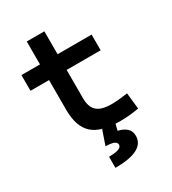

<svg xmlns="http://www.w3.org/2000/svg" viewBox="-215 -787 1016 1134"><g transform="rotate(-30 293.0 -220.0)"><path d="M391.6 9.8Q263.7 9.8 207.3 -42Q150.9 -93.8 150.9 -207.5V-410.6H24.4V-517.6H150.9V-673.8H271V-517.6H502.9V-410.6H271V-217.3Q271 -157.2 301.3 -129.9Q331.5 -102.5 401.4 -102.5Q424.3 -102.5 450.7 -105.2Q477.1 -107.9 510.7 -112.3L522.5 -2Q489.3 3.9 458.3 6.8Q427.2 9.8 391.6 9.8ZM231.4 234.4V158.7Q318.4 158.7 318.4 126Q318.4 95.2 244.1 95.2L277.8 -2.9L363.8 2.4L351.6 51.3Q430.7 68.8 430.7 130.4Q430.7 234.4 231.4 234.4Z"/></g></svg>

Font: Caskaydia Cove SemiBold
Style: Regular
Weight: 600
Monospace: yes
Designer: Aaron Bell
Foundry: Saja Typeworks
Version: Version 4.300; ttfautohint (v1.8.3)